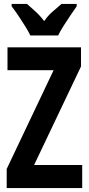

<svg xmlns="http://www.w3.org/2000/svg" viewBox="-20 -954 451 974"><path d="M397 0H14V-97L252 -598H18V-714H391V-617L153 -117H397ZM134 -774Q125 -793 108 -820.5Q91 -848 72.5 -875.5Q54 -903 39 -922V-934H117Q133 -920 158 -897.5Q183 -875 204 -847Q225 -877 249 -897Q273 -917 292 -934H369V-922Q355 -902 337 -875.5Q319 -849 302 -822Q285 -795 275 -774Z"/></svg>

Font: Noto Sans Telugu ExtraCondensed
Style: Bold
Weight: 700
Width: 2
Designer: Jelle Bosma - Monotype Design Team
Foundry: Monotype Imaging Inc.
Version: Version 2.005; ttfautohint (v1.8.4.7-5d5b)